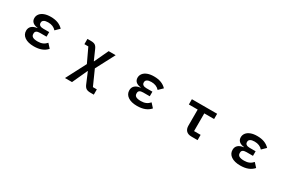

<svg xmlns="http://www.w3.org/2000/svg" viewBox="115 -1787 4770 3222"><g transform="rotate(30 2500.0 -175.5)"><path d="M265 -153Q265 -209 302 -242.5Q339 -276 407 -284V-289Q343 -297 311 -326.5Q279 -356 279 -405Q279 -450 306.5 -485.5Q334 -521 386 -541Q438 -561 511 -561Q592 -561 651 -538Q710 -515 752 -470L674 -394Q618 -458 519 -458Q465 -458 437.5 -440.5Q410 -423 410 -394V-384Q410 -356 433 -340.5Q456 -325 497 -325H613V-236H486Q397 -236 397 -176V-164Q397 -127 427.5 -109Q458 -91 523 -91Q578 -91 619 -109Q660 -127 691 -163L761 -86Q677 12 507 12Q394 12 329.5 -32.5Q265 -77 265 -153Z M1228 210 1429 -176 1302 -445H1226V-547H1293Q1348 -547 1375.5 -529Q1403 -511 1423 -464L1506 -276H1510L1637 -547H1773L1581 -181L1710 108H1786V210H1720Q1666 210 1637.5 191Q1609 172 1590 126L1502 -82H1498L1364 210Z M2265 -153Q2265 -209 2302 -242.5Q2339 -276 2407 -284V-289Q2343 -297 2311 -326.5Q2279 -356 2279 -405Q2279 -450 2306.5 -485.5Q2334 -521 2386 -541Q2438 -561 2511 -561Q2592 -561 2651 -538Q2710 -515 2752 -470L2674 -394Q2618 -458 2519 -458Q2465 -458 2437.5 -440.5Q2410 -423 2410 -394V-384Q2410 -356 2433 -340.5Q2456 -325 2497 -325H2613V-236H2486Q2397 -236 2397 -176V-164Q2397 -127 2427.5 -109Q2458 -91 2523 -91Q2578 -91 2619 -109Q2660 -127 2691 -163L2761 -86Q2677 12 2507 12Q2394 12 2329.5 -32.5Q2265 -77 2265 -153Z M3556 0Q3490 0 3455.5 -35Q3421 -70 3421 -134V-445H3250V-547H3739V-445H3549V-102H3676V0Z M4265 -153Q4265 -209 4302 -242.5Q4339 -276 4407 -284V-289Q4343 -297 4311 -326.5Q4279 -356 4279 -405Q4279 -450 4306.5 -485.5Q4334 -521 4386 -541Q4438 -561 4511 -561Q4592 -561 4651 -538Q4710 -515 4752 -470L4674 -394Q4618 -458 4519 -458Q4465 -458 4437.5 -440.5Q4410 -423 4410 -394V-384Q4410 -356 4433 -340.5Q4456 -325 4497 -325H4613V-236H4486Q4397 -236 4397 -176V-164Q4397 -127 4427.5 -109Q4458 -91 4523 -91Q4578 -91 4619 -109Q4660 -127 4691 -163L4761 -86Q4677 12 4507 12Q4394 12 4329.5 -32.5Q4265 -77 4265 -153Z"/></g></svg>

Font: IBM Plex Sans JP SemiBold
Style: Regular
Weight: 600
Designer: Mike Abbink; Paul van der Laan; Pieter van Rosmalen; Wujin Sim; Yejin Wi; Jinhee Kim; Boomi Park; Yona Kim; Kichan Ma
Foundry: Sandoll Inc.
Version: Version 1.001